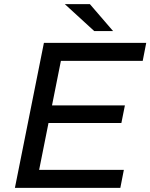

<svg xmlns="http://www.w3.org/2000/svg" viewBox="-20 -907 726 927"><path d="M223 -398H583L566 -313H206ZM169 -87H578L561 0H52L192 -700H686L669 -613H274ZM435 -757 293 -887H414L526 -757Z"/></svg>

Font: MOST Montserrat Medium
Style: Italic
Weight: 500
Italic angle: -11.3°
Designer: Julieta Ulanovsky
Foundry: Julieta Ulanovsky
Version: Version 8.000;March 11, 2024;FontCreator 15.0.0.2926 64-bit